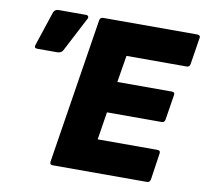

<svg xmlns="http://www.w3.org/2000/svg" viewBox="-75 -736 875 817"><g transform="rotate(10 363.0 -327.5)"><path d="M203 0Q190 0 192 -14L291 -641Q293 -655 307 -655H712Q719 -655 723 -651.5Q727 -648 725 -641L707 -527Q705 -513 693 -513H432L413 -397H648Q663 -397 660 -383L643 -276Q641 -262 629 -262H392L373 -142H631Q645 -142 643 -129L626 -14Q623 0 612 0ZM53 -477Q37 -477 43 -493L92 -641Q98 -655 114 -655H232Q240 -655 242.5 -649.5Q245 -644 240 -637L164 -491Q157 -477 139 -477Z"/></g></svg>

Font: Sofia Sans Black
Style: Italic
Weight: 900
Italic angle: -9°
Version: Version 4.100-B